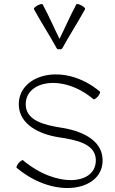

<svg xmlns="http://www.w3.org/2000/svg" viewBox="-20 -934 578 968"><path d="M295 -692C331 -758 373 -822 409 -888C411 -892 403 -900 390 -907C378 -913 367 -916 365 -912C334 -855 309 -796 280 -738C251 -796 226 -855 195 -912C193 -916 182 -913 170 -907C157 -900 149 -892 151 -888C187 -822 229 -758 265 -692C267 -687 273 -684 280 -686C286 -684 293 -687 295 -692ZM64 -88C262 78 507 26 497 -134C492 -231 387 -276 284 -291C203 -304 115 -326 110 -401C102 -526 294 -566 451 -434C455 -431 465 -438 474 -448C482 -459 487 -470 484 -472C299 -627 65 -557 75 -399C81 -306 178 -257 276 -242C361 -229 458 -211 463 -132C470 -1 266 17 96 -126C93 -129 83 -122 74 -112C65 -101 61 -90 64 -88Z"/></svg>

Font: Nupuram Thin
Style: Regular
Weight: 100
Designer: Santhosh Thottingal (santhosh.thottingal@gmail.com)
Foundry: SMC
Version: Version 1.000